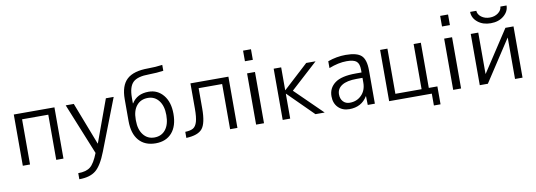

<svg xmlns="http://www.w3.org/2000/svg" viewBox="-69 -1219 5354 1917"><g transform="rotate(-10 2608.5 -260.0)"><path d="M75.2 -519.5H487.3V0H414.1V-458H148.4V0H75.2Z M601.6 -519.5H683.6L849.6 -88.9H851.6L1008.8 -519.5H1087.9L886.7 0Q835 133.8 775.4 182.1Q715.8 230.5 607.4 230.5V168.9Q688.5 168.9 731 134.8Q773.4 100.6 812.5 0Z M1421.9 9.8Q1312.5 9.8 1252.4 -59.6Q1192.4 -128.9 1192.4 -256.8V-476.6Q1192.4 -615.2 1260.3 -677.7Q1328.1 -740.2 1475.6 -740.2Q1551.8 -740.2 1621.1 -750V-690.4Q1556.6 -680.7 1475.6 -679.7Q1358.4 -679.7 1312 -635.3Q1265.6 -590.8 1265.6 -480.5V-422.9H1268.6Q1322.3 -509.8 1439.5 -509.8Q1530.3 -509.8 1588.4 -439.5Q1646.5 -369.1 1646.5 -250Q1646.5 -126 1586.9 -58.1Q1527.3 9.8 1421.9 9.8ZM1574.2 -250Q1574.2 -342.8 1532.2 -396.5Q1490.2 -450.2 1421.9 -450.2Q1349.6 -450.2 1307.6 -399.9Q1265.6 -349.6 1265.6 -259.8V-247.1Q1265.6 -157.2 1307.6 -103.5Q1349.6 -49.8 1418.9 -49.8Q1491.2 -49.8 1532.7 -102.5Q1574.2 -155.3 1574.2 -250Z M1866.2 -263.7V-519.5H2251V0H2176.8V-458H1938.5V-252Q1938.5 -102.5 1894.5 -48.8Q1850.6 4.9 1731.4 9.8V-51.8Q1786.1 -53.7 1813 -70.3Q1839.8 -86.9 1853 -131.3Q1866.2 -175.8 1866.2 -263.7Z M2440.4 0V-519.5H2520.5V0ZM2440.4 -642.6V-750H2520.5V-642.6Z M2788.1 -252H2786.1V0H2710V-519.5H2786.1V-288.1H2788.1L3040 -519.5H3134.8L2860.4 -269.5L3135.7 0H3042Z M3567.4 -330.1V-357.4Q3567.4 -418 3539.6 -442.4Q3511.7 -466.8 3440.4 -466.8Q3356.4 -466.8 3259.8 -428.7V-498Q3349.6 -530.3 3440.4 -530.3Q3555.7 -530.3 3600.1 -488.3Q3644.5 -446.3 3644.5 -336.9V0H3572.3L3570.3 -88.9H3568.4Q3508.8 9.8 3384.8 9.8Q3316.4 9.8 3273.4 -33.2Q3230.5 -76.2 3230.5 -147.5Q3230.5 -230.5 3296.4 -280.3Q3362.3 -330.1 3507.8 -330.1ZM3567.4 -275.4H3507.8Q3409.2 -275.4 3358.4 -243.2Q3307.6 -210.9 3307.6 -153.3Q3307.6 -108.4 3333 -80.6Q3358.4 -52.7 3400.4 -52.7Q3472.7 -52.7 3520 -101.1Q3567.4 -149.4 3567.4 -227.5Z M3789.1 0V-519.5H3863.3V-61.5H4128.9V-519.5H4202.1V-61.5H4289.1V120.1H4221.7V0Z M4438.5 0V-519.5H4518.6V0ZM4438.5 -642.6V-750H4518.6V-642.6Z M4784.2 -519.5V-101.6H4786.1L5059.6 -519.5H5141.6V0H5065.4V-418H5063.5L4790 0H4708V-519.5ZM5046.9 -737.3H5109.4Q5109.4 -676.8 5057.1 -633.3Q5004.9 -589.8 4924.8 -589.8Q4844.7 -589.8 4792.5 -632.8Q4740.2 -675.8 4740.2 -737.3H4802.7Q4804.7 -700.2 4839.8 -673.8Q4875 -647.5 4924.8 -647.5Q4974.6 -647.5 5009.8 -673.8Q5044.9 -700.2 5046.9 -737.3Z"/></g></svg>

Font: Mgen+ 1c regular
Style: Regular
Weight: 400
Designer: [Source Han Sans]
Ryoko NISHIZUKA  (kana & ideographs); Paul D. Hunt (Latin, Greek & Cyrillic); Wenlong ZHANG  (bopomofo
Version: Version 1.059.20150602